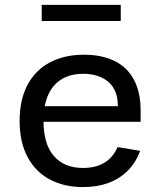

<svg xmlns="http://www.w3.org/2000/svg" viewBox="-20 -748 660 780"><path d="M321 -525.7Q394 -525.7 445.6 -500.2Q497.2 -474.8 524.2 -424Q551.3 -373.2 551.3 -298.5V-253.3H131.8V-316.7H484.2L459 -294.8V-315.5Q459 -381.8 420.6 -415Q382.2 -448.2 317.8 -448.2Q241 -448.2 198.8 -399.4Q156.7 -350.7 156.7 -257.3Q156.7 -163 198.7 -114.3Q240.7 -65.7 317.8 -65.7Q368.2 -65.7 403.7 -86.7Q439.2 -107.7 457.5 -150.5L549.3 -135.2Q531.8 -87.5 499.1 -54.6Q466.3 -21.7 420.4 -4.8Q374.5 12 317.7 12Q240.2 12 182.1 -19Q124 -50 91.8 -110.4Q59.7 -170.8 59.7 -257.3Q59.7 -342.8 91.8 -403.2Q124 -463.5 182.9 -494.6Q241.8 -525.7 321 -525.7ZM470.5 -662.8H149.5V-728.3H470.5Z"/></svg>

Font: Monaspace Neon Var
Style: Regular
Weight: 400
Designer: Riley Cran and the Lettermatic Team
Version: Version 1.000 (Monaspace Neon Var)